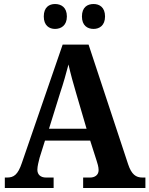

<svg xmlns="http://www.w3.org/2000/svg" viewBox="-20 -936 744 956"><path d="M446 -792C475 -792 503 -809 503 -854C503 -900 475 -916 446 -916C415 -916 388 -900 388 -854C388 -809 415 -792 446 -792ZM254 -792C284 -792 313 -809 313 -854C313 -900 284 -916 254 -916C225 -916 198 -900 198 -854C198 -809 225 -792 254 -792ZM4 0H247V-52H209C183 -52 166 -66 166 -91C166 -108 173 -134 177 -150L204 -236H429L461 -136C465 -124 471 -105 471 -89C471 -63 450 -52 429 -52H394V0H704V-52H689C657 -52 635 -67 618 -118L421 -714H292L89 -125C69 -65 48 -52 15 -52H4ZM224 -295 280 -475C295 -519 310 -573 321 -615C331 -570 346 -516 360 -469L411 -295Z"/></svg>

Font: Noto Serif Tamil SemiCondensed
Style: Bold
Weight: 700
Width: 4
Designer: Indian Type Foundry, Tom Grace, and the Monotype Design Team
Foundry: Monotype Imaging Inc.
Version: Version 2.004